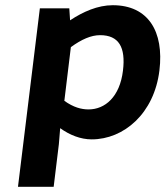

<svg xmlns="http://www.w3.org/2000/svg" viewBox="-20 -523 644 737"><path d="M592 -253C610 -402 549 -503 413 -503C355 -503 299 -478 249 -445L246 -491H133L49 194H186L206 30L211 -31C247 -5 289 12 332 12C455 12 572 -87 592 -253ZM364 -388C436 -388 463 -342 452 -252C440 -151 383 -103 320 -103C292 -103 262 -111 227 -136L252 -342C293 -372 330 -388 364 -388Z"/></svg>

Font: Falling Sky
Style: SeBdObl
Weight: 600
Designer: Paul D. Hunt
Foundry: Adobe Systems Incorporated
Version: Version 1.02